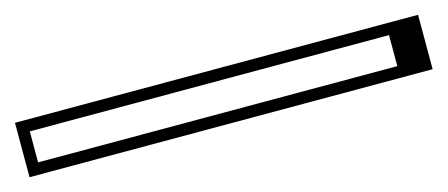

<svg xmlns="http://www.w3.org/2000/svg" viewBox="-35 75 739 317"><g transform="rotate(-15 334.5 233.5)"><path d="M10 207V260H624V207ZM-10 280V187H679V280Z"/></g></svg>

Font: Jacques Francois Shadow
Style: Regular
Weight: 400
Designer: Alexei Vanyashin, Nikita Kanarev (i@xarsok.ru)
Foundry: Cyreal (www.cyreal.org)
Version: Version 1.003